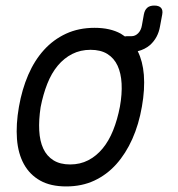

<svg xmlns="http://www.w3.org/2000/svg" viewBox="-20 -660 640 690"><path d="M218 10Q162 10 124.5 -11Q87 -32 66 -70Q45 -108 41 -160.5Q37 -213 48 -276Q59 -339 81.5 -391Q104 -443 138 -480.5Q172 -518 217.5 -539Q263 -560 320 -560Q376 -560 414 -539Q422 -534 429 -529Q433 -530 438 -530H453Q466 -530 476.5 -540.5Q487 -551 490 -569L497 -608Q500 -624 509 -632Q518 -640 534.5 -640Q551 -640 558.5 -632Q566 -624 563 -608L555 -565Q548 -524 519 -498Q500 -482 475 -476Q493 -440 497 -391Q501 -339 490 -277Q479 -213 455.5 -160.5Q432 -108 398 -70Q364 -32 319 -11Q274 10 218 10ZM232 -69Q268 -69 297 -84Q326 -99 348.5 -126Q371 -153 386.5 -191.5Q402 -230 411 -277Q419 -322 417 -359.5Q415 -397 402.5 -424Q390 -451 366 -466Q342 -481 305.5 -481Q269 -481 239.5 -466Q210 -451 187.5 -424Q165 -397 150 -359Q135 -321 126 -275Q119 -229 121 -191Q123 -153 135.5 -126Q148 -99 172 -84Q196 -69 232 -69Z"/></svg>

Font: Maple Mono Light
Style: Italic
Weight: 300
Italic angle: -10°
Monospace: yes
Designer: subframe7536
Version: Version 7.000